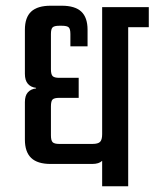

<svg xmlns="http://www.w3.org/2000/svg" viewBox="-20 -651 540 671"><path d="M337 -626H500V-556H428V0H337V-89Q326 -78 302 -78H157Q111 -78 89 -99Q67 -120 67 -163V-294Q67 -317 77.5 -328.5Q88 -340 106 -342V-344Q88 -346 77.5 -358Q67 -370 67 -393V-547Q67 -590 89 -610.5Q111 -631 157 -631H196Q242 -631 264 -610.5Q286 -590 286 -547V-489H226V-532Q226 -550 220 -555.5Q214 -561 196 -561H187Q170 -561 164 -555.5Q158 -550 158 -532V-409Q158 -391 164 -385Q170 -379 187 -379H255V-309H187Q170 -309 164 -303.5Q158 -298 158 -279V-178Q158 -160 164 -154Q170 -148 187 -148H303Q323 -148 330 -155.5Q337 -163 337 -182Z"/></svg>

Font: Teko Light
Style: Regular
Weight: 400
Version: Version 2.000;gftools[0.9.28.dev9+g7d2139d.d20230707]